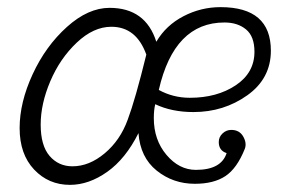

<svg xmlns="http://www.w3.org/2000/svg" viewBox="-20 -507 814 538"><path d="M593 -109Q593 -123 603.5 -133Q614 -143 628 -143Q651 -143 661.5 -124.5Q672 -106 666 -90Q644 -35 611.5 -13.5Q579 8 526 8Q465 8 419 -29Q373 -66 368 -134Q332 -62 280.5 -25.5Q229 11 176 11Q116 11 75.5 -32Q35 -75 35 -148Q35 -220 71.5 -299Q108 -378 167.5 -431.5Q227 -485 287 -485Q388 -485 418 -390Q445 -436 494 -461.5Q543 -487 598 -487Q739 -487 739 -365Q739 -287 673 -240Q607 -193 522 -193Q461 -193 415 -215Q411 -199 411 -176Q411 -115 446.5 -73Q482 -31 529 -31Q600 -31 615 -78Q593 -85 593 -109ZM390 -354Q362 -432 292 -432Q242 -432 195 -387.5Q148 -343 121 -279.5Q94 -216 94 -158Q94 -99 119 -70Q144 -41 183 -41Q230 -41 273.5 -77.5Q317 -114 338 -172Q359 -228 390 -354ZM425 -255Q465 -233 512 -233Q588 -233 640.5 -268Q693 -303 693 -362Q693 -405 669.5 -424.5Q646 -444 609 -444Q468 -444 425 -255Z"/></svg>

Font: Bonbon
Style: Regular
Weight: 400
Designer: Ksenia Erulevich
Foundry: Cyreal (www.cyreal.org)
Version: Version 1.000